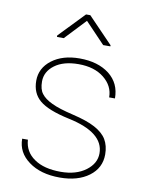

<svg xmlns="http://www.w3.org/2000/svg" viewBox="-85 -801 667 871"><g transform="rotate(10 249.0 -365.0)"><path d="M409.7 -129.4C409.7 -98.1 395 -71.8 365.7 -49.8C335.9 -27.8 297.9 -16.6 250.5 -16.6C250.5 -16.6 250.5 -16.6 250.5 -16.6C199.2 -16.6 158.2 -26.9 128.4 -47.9C98.1 -68.4 81.5 -97.2 79.1 -134.3C79.1 -134.3 52.7 -134.3 52.7 -134.3C52.7 -134.3 52.7 -134.3 52.7 -134.3C52.7 -91.8 70.8 -57.6 107.4 -30.8C143.6 -3.9 191.4 9.8 250.5 9.8C250.5 9.8 250.5 9.8 250.5 9.8C305.7 9.8 350.6 -2.9 384.8 -28.3C418.9 -53.7 436 -87.4 436 -128.9C436 -128.9 436 -128.9 436 -128.9C436 -155.8 430.2 -178.7 418.9 -197.8C407.7 -216.3 389.2 -232.4 363.8 -246.1C338.4 -259.8 303.7 -271.5 260.3 -281.7C216.8 -292 183.6 -302.2 160.6 -313.5C137.7 -324.2 121.6 -336.4 111.3 -350.1C101.1 -363.3 96.2 -381.8 96.2 -405.8C96.2 -405.8 96.2 -405.8 96.2 -405.8C96.2 -436 109.9 -461.4 136.7 -481.4C163.6 -501.5 200.2 -511.7 246.6 -511.7C246.6 -511.7 246.6 -511.7 246.6 -511.7C294.9 -511.7 334 -500 363.8 -476.1C393.6 -452.1 408.7 -422.9 408.7 -387.2C408.7 -387.2 435.5 -387.2 435.5 -387.2C435.5 -387.2 435.5 -387.2 435.5 -387.2C435.5 -433.6 418.5 -470.2 383.8 -497.6C349.1 -524.4 303.7 -538.1 246.6 -538.1C246.6 -538.1 246.6 -538.1 246.6 -538.1C194.3 -538.1 151.9 -525.4 119.1 -500.5C86.4 -475.6 69.8 -443.4 69.8 -404.8C69.8 -404.8 69.8 -404.8 69.8 -404.8C69.8 -366.2 82.5 -336.4 108.4 -314.5C134.3 -292.5 179.7 -274.4 245.6 -260.3C245.6 -260.3 245.6 -260.3 245.6 -260.3C355 -237.3 409.7 -193.4 409.7 -129.4C409.7 -129.4 409.7 -129.4 409.7 -129.4ZM259.8 -739.7C259.8 -739.7 240.2 -739.7 240.2 -739.7C240.2 -739.7 127.9 -623 127.9 -623C127.9 -623 127.9 -616.2 127.9 -616.2C127.9 -616.2 159.2 -616.2 159.2 -616.2C159.2 -616.2 249.5 -711.9 249.5 -711.9C249.5 -711.9 340.8 -616.2 340.8 -616.2C340.8 -616.2 374 -616.2 374 -616.2C374 -616.2 374 -621.1 374 -621.1C374 -621.1 259.8 -739.7 259.8 -739.7Z"/></g></svg>

Font: WOX
Style: Regular
Weight: 500
Designer: Google
Foundry: ""
Version: ""